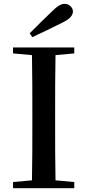

<svg xmlns="http://www.w3.org/2000/svg" viewBox="-20 -983 457 1003"><path d="M135 -809 149 -789C201 -813 252 -838 302 -863C348 -884 361 -905 361 -923C361 -943 342 -963 318 -963C299 -963 280 -952 249 -921C213 -887 174 -848 135 -809ZM48 -704 147 -695C149 -595 149 -495 149 -393V-342C149 -241 149 -140 147 -41L48 -32V0H368V-32L270 -41C268 -141 268 -242 268 -343V-393C268 -494 268 -596 270 -695L368 -704V-735H48Z"/></svg>

Font: GenKiMin2 TW SB
Style: Regular
Weight: 600
Version: Version 2.100;PS 2.1;hotconv 16.6.51;makeotf.lib2.5.65220 DE